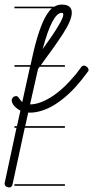

<svg xmlns="http://www.w3.org/2000/svg" viewBox="-63 -571 406 837"><path d="M220 -14H45L-8 231Q-11 246 -22 246Q-32 246 -37.5 241Q-43 236 -43 229Q-43 225 -42 224L9 -14H0V-21H11L26 -89Q21 -91 14 -96Q7 -101 1 -107Q-5 -113 -8.5 -120.5Q-12 -128 -12 -135Q-12 -140 -7 -146Q-2 -152 8 -152Q13 -152 15.5 -148.5Q18 -145 21 -141.5Q24 -138 27 -133.5Q30 -129 34 -126L68 -280H0V-287H70Q85 -359 100 -409Q116 -461 132 -492Q147 -520 163 -535H0V-542H174Q189 -551 206 -551Q250 -551 250 -516Q250 -483 211 -423Q176 -369 115 -287H220V-280H110L103 -271L68 -116H69Q109 -116 161 -148.5Q213 -181 269 -249L290 -277Q295 -285 303 -285Q310 -285 316.5 -279Q323 -273 323 -266Q323 -260 318 -256L296 -227Q266 -189 235.5 -161Q205 -133 176 -115Q147 -97 119.5 -88.5Q92 -80 69 -80H60L47 -21H220ZM123 -357Q166 -416 189.5 -455Q213 -494 213 -507Q213 -515 206 -515Q165 -515 123 -357ZM220 239H0V232H220Z"/></svg>

Font: Gruenewald VA 1. Klasse
Style: Regular
Weight: 400
Designer: Peter Wiegel
Foundry: Peter Wiegel, nach dem Schriftentwurf von Dr. H. Gr¸newald
Version: Version 0.007